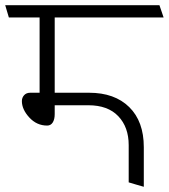

<svg xmlns="http://www.w3.org/2000/svg" viewBox="-31 -700 648 737"><path d="M308 -296H179V-262Q179 -242 171.5 -230Q164 -218 150 -218Q110 -218 81.5 -249Q53 -280 53 -312Q53 -325 61.5 -334.5Q70 -344 85 -344H121V-633H3L-11 -680H581L597 -633H179V-344H311Q409 -344 465 -289Q521 -234 521 -135V17Q506 13 491.5 8.5Q477 4 463 0V-143Q463 -212 423 -254Q383 -296 308 -296Z"/></svg>

Font: Palanquin ExtraLight
Style: Regular
Weight: 275
Designer: Pria Ravichandran
Version: Version 1.001